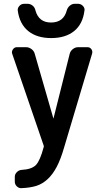

<svg xmlns="http://www.w3.org/2000/svg" viewBox="-20 -978 540 1007"><path d="M371.1 -958H389.6Q404.3 -958 415 -946.8Q425.8 -935.5 422.9 -921.9Q414.1 -851.6 368.7 -814.9Q323.2 -778.3 248.5 -778.3Q173.8 -778.3 128.4 -814.9Q83 -851.6 73.2 -921.9Q71.3 -935.5 81.5 -946.8Q91.8 -958 106.4 -958H125Q139.6 -958 151.4 -948.2Q163.1 -938.5 166 -922.9Q183.6 -859.4 248.5 -859.9Q313.5 -860.4 330.1 -922.9Q334 -937.5 345.7 -947.8Q357.4 -958 371.1 -958ZM209 -214.8 43.9 -696.3Q40 -708 47.9 -719.2Q55.7 -730.5 68.4 -730.5H116.2Q131.8 -730.5 145 -720.7Q158.2 -710.9 162.1 -696.3L259.8 -357.4L260.7 -356.4V-357.4L345.7 -696.3Q349.6 -710.9 362.3 -720.7Q375 -730.5 389.6 -730.5H438.5Q452.1 -730.5 459.5 -719.7Q466.8 -709 462.9 -696.3L316.4 -205.1Q298.8 -143.6 277.8 -103.5Q256.8 -63.5 230 -38.6Q203.1 -13.7 171.4 -3.4Q139.6 6.8 92.8 8.8Q79.1 9.8 68.4 -0.5Q57.6 -10.7 57.6 -25.4V-50.8Q57.6 -64.5 68.4 -75.2Q79.1 -85.9 92.8 -86.9Q146.5 -89.8 168.5 -112.8Q190.4 -135.7 209 -206.1Q210.9 -210 209 -214.8Z"/></svg>

Font: Rounded-L Mgen+ 1m medium
Style: Regular
Weight: 500
Designer: [Source Han Sans]
Ryoko NISHIZUKA  (kana & ideographs); Paul D. Hunt (Latin, Greek & Cyrillic); Wenlong ZHANG  (bopomofo
Version: Version 1.059.20150602